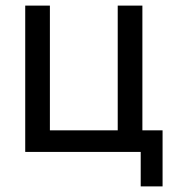

<svg xmlns="http://www.w3.org/2000/svg" viewBox="-20 -542 627 685"><path d="M482 123V0H70V-522H158V-77H400V-522H488V-77H560V123Z"/></svg>

Font: Raleway Medium
Style: Regular
Weight: 500
Designer: Matt McInerney, Pablo Impallari, Rodrigo Fuenzalida
Foundry: Matt McInerney, Pablo Impallari, Rodrigo Fuenzalida
Version: Version 4.026